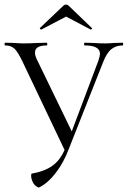

<svg xmlns="http://www.w3.org/2000/svg" viewBox="-25 -656 562 845"><path d="M-2 -456Q-5 -456 -5 -462Q-5 -468 -2 -468L36 -467Q64 -465 80 -465Q105 -465 141 -467L181 -468Q183 -468 183 -462Q183 -456 181 -456Q129 -456 129 -425Q129 -411 137 -395L296 -67L266 -12L408 -389Q415 -410 415 -419Q415 -456 348 -456Q345 -456 345 -462Q345 -468 348 -468L384 -467Q414 -465 438 -465Q454 -465 478 -467L515 -468Q517 -468 517 -462Q517 -456 515 -456Q486 -456 465.5 -440Q445 -424 429 -383L278 -1Q276 3 269.5 8Q263 13 262 10L74 -385Q54 -427 39 -441.5Q24 -456 -2 -456ZM120 147Q112 131 112 117Q112 108 115 108Q169 99 205 74Q241 49 263 -5L278 -1Q256 58 221 104Q186 150 147 169Q143 170 134 163.5Q125 157 120 147ZM266 -636Q272 -636 277 -631L379 -533Q380 -533 380 -531Q380 -529 377.5 -527Q375 -525 374 -526L266 -583L157 -526Q155 -525 152 -528.5Q149 -532 151 -533L254 -631Q259 -636 266 -636Z"/></svg>

Font: Cormorant Unicase
Style: Regular
Weight: 400
Designer: Christian Thalmann (Catharsis Fonts)
Foundry: Catharsis Fonts
Version: Version 4.000